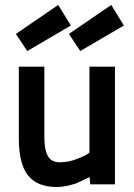

<svg xmlns="http://www.w3.org/2000/svg" viewBox="-20 -744 540 775"><path d="M344 0 342 -29Q339 -28 323.5 -20.5Q308 -13 304 -11.5Q300 -10 288 -4Q274 0 268 2L252 6Q233 10 211 11Q130 11 93 -36Q56 -83 56 -185V-475H159V-191Q159 -140 173 -114.5Q187 -89 222 -89Q257 -89 293.5 -103.5Q330 -118 341 -128V-475H444V0ZM44 -607 215 -724 266 -641 90 -538ZM258 -607 429 -724 480 -641 304 -538Z"/></svg>

Font: Lekton
Style: Bold
Weight: 700
Designer: Paolo Mazzetti, Luciano Perondi, Raffaele Flato, Elena Papassissa, Emilio Macchia, Michela Povoleri, Tobias Seemiller, R
Version: Version 34.000